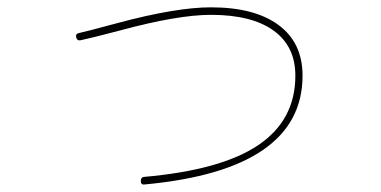

<svg xmlns="http://www.w3.org/2000/svg" viewBox="-20 -518 1040 524"><path d="M200.2 -408.2Q190.4 -406.2 188 -416Q185.5 -425.8 195.3 -427.7Q217.8 -432.6 300.8 -455.1Q460.9 -498 555.7 -498Q674.8 -498 740.2 -449.7Q805.7 -401.4 805.7 -311.5Q805.7 -54.7 375 -14.6Q364.3 -12.7 364.3 -24.4Q364.3 -34.2 373 -35.2Q584 -53.7 685.1 -122.1Q786.1 -190.4 786.1 -311.5Q786.1 -391.6 726.6 -434.6Q667 -477.5 555.7 -477.5Q464.8 -477.5 306.6 -434.6Q224.6 -413.1 200.2 -408.2Z"/></svg>

Font: Rounded-L Mgen+ 2m thin
Style: Regular
Weight: 100
Designer: [Source Han Sans]
Ryoko NISHIZUKA  (kana & ideographs); Paul D. Hunt (Latin, Greek & Cyrillic); Wenlong ZHANG  (bopomofo
Version: Version 1.059.20150602